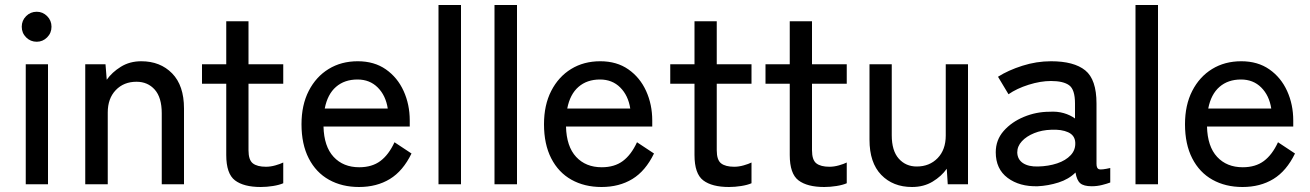

<svg xmlns="http://www.w3.org/2000/svg" viewBox="-20 -737 5241 768"><path d="M83 0V-480H172V0ZM127 -570Q102 -570 84.5 -587.5Q67 -605 67 -630Q67 -655 84.5 -672.5Q102 -690 127 -690Q151 -690 168.5 -672.5Q186 -655 186 -630Q186 -605 168.5 -587.5Q151 -570 127 -570Z M321 0V-480H402L407 -418Q428 -448 463.5 -470Q499 -492 545 -492Q621 -492 668.5 -443.5Q716 -395 716 -303V0H627V-284Q627 -347 599 -378.5Q571 -410 526 -410Q475 -410 443 -376.5Q411 -343 411 -287V0Z M1023 11Q955 11 920 -15.5Q885 -42 885 -117V-402H788V-480H885V-652H974V-480H1113V-402H974V-136Q974 -97 991.5 -83.5Q1009 -70 1044 -70Q1062 -70 1081.5 -75.5Q1101 -81 1113 -87V-4Q1097 3 1072 7Q1047 11 1023 11Z M1416 11Q1348 11 1296 -18Q1244 -47 1215 -103.5Q1186 -160 1186 -240Q1186 -317 1215 -373.5Q1244 -430 1294.5 -461Q1345 -492 1411 -492Q1477 -492 1523.5 -459.5Q1570 -427 1594.5 -373Q1619 -319 1619 -255V-231H1274Q1276 -151 1314.5 -109.5Q1353 -68 1417 -68Q1468 -68 1501.5 -93Q1535 -118 1558 -168L1626 -123Q1592 -53 1539.5 -21Q1487 11 1416 11ZM1279 -303H1531Q1523 -355 1491 -387Q1459 -419 1410 -419Q1358 -419 1324 -389.5Q1290 -360 1279 -303Z M1734 0V-717H1824V0Z M1958 0V-717H2048V0Z M2386 11Q2318 11 2266 -18Q2214 -47 2185 -103.5Q2156 -160 2156 -240Q2156 -317 2185 -373.5Q2214 -430 2264.5 -461Q2315 -492 2381 -492Q2447 -492 2493.5 -459.5Q2540 -427 2564.5 -373Q2589 -319 2589 -255V-231H2244Q2246 -151 2284.5 -109.5Q2323 -68 2387 -68Q2438 -68 2471.5 -93Q2505 -118 2528 -168L2596 -123Q2562 -53 2509.5 -21Q2457 11 2386 11ZM2249 -303H2501Q2493 -355 2461 -387Q2429 -419 2380 -419Q2328 -419 2294 -389.5Q2260 -360 2249 -303Z M2896 11Q2828 11 2793 -15.5Q2758 -42 2758 -117V-402H2661V-480H2758V-652H2847V-480H2986V-402H2847V-136Q2847 -97 2864.5 -83.5Q2882 -70 2917 -70Q2935 -70 2954.5 -75.5Q2974 -81 2986 -87V-4Q2970 3 2945 7Q2920 11 2896 11Z M3277 11Q3209 11 3174 -15.5Q3139 -42 3139 -117V-402H3042V-480H3139V-652H3228V-480H3367V-402H3228V-136Q3228 -97 3245.5 -83.5Q3263 -70 3298 -70Q3316 -70 3335.5 -75.5Q3355 -81 3367 -87V-4Q3351 3 3326 7Q3301 11 3277 11Z M3628 11Q3552 11 3505 -37.5Q3458 -86 3458 -178V-480H3547V-196Q3547 -134 3575 -102.5Q3603 -71 3647 -71Q3698 -71 3730.5 -104.5Q3763 -138 3763 -195V-480H3852V0H3771L3767 -62Q3746 -32 3710.5 -10.5Q3675 11 3628 11Z M4131 8Q4058 10 4010.5 -25.5Q3963 -61 3963 -128Q3963 -177 3994.5 -213Q4026 -249 4075.5 -269.5Q4125 -290 4178 -290Q4209 -292 4235 -284.5Q4261 -277 4280 -263V-323Q4280 -379 4256.5 -396Q4233 -413 4184 -413Q4142 -413 4094.5 -398Q4047 -383 4014 -360L3972 -430Q4013 -456 4069.5 -474Q4126 -492 4184 -492Q4276 -492 4321 -455.5Q4366 -419 4366 -323V-82Q4366 -63 4376 -60Q4386 -57 4421 -65V-7Q4408 -2 4388 3Q4368 8 4347 8Q4315 8 4301 -4Q4287 -16 4282 -47Q4255 -20 4214 -7Q4173 6 4131 8ZM4132 -71Q4174 -72 4208.5 -83.5Q4243 -95 4263 -116.5Q4283 -138 4281 -168Q4279 -196 4252.5 -208Q4226 -220 4185 -218Q4148 -217 4117 -204.5Q4086 -192 4067.5 -172Q4049 -152 4049 -127Q4050 -99 4072 -84.5Q4094 -70 4132 -71Z M4522 0V-717H4612V0Z M4950 11Q4882 11 4830 -18Q4778 -47 4749 -103.5Q4720 -160 4720 -240Q4720 -317 4749 -373.5Q4778 -430 4828.5 -461Q4879 -492 4945 -492Q5011 -492 5057.5 -459.5Q5104 -427 5128.5 -373Q5153 -319 5153 -255V-231H4808Q4810 -151 4848.5 -109.5Q4887 -68 4951 -68Q5002 -68 5035.5 -93Q5069 -118 5092 -168L5160 -123Q5126 -53 5073.5 -21Q5021 11 4950 11ZM4813 -303H5065Q5057 -355 5025 -387Q4993 -419 4944 -419Q4892 -419 4858 -389.5Q4824 -360 4813 -303Z"/></svg>

Font: Zen Kaku Gothic New Medium
Style: Regular
Weight: 500
Designer: Yoshimichi Ohira
Foundry: Positype
Version: Version 1.002